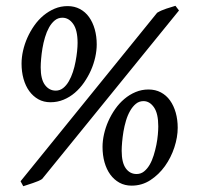

<svg xmlns="http://www.w3.org/2000/svg" viewBox="-20 -624 682 661"><path d="M524.9 -189Q524.9 -233.4 510 -254.6Q495.1 -275.9 474.1 -275.9Q459 -275.9 447.8 -266.6Q436.5 -257.3 428 -242.4Q419.4 -227.5 413.8 -208.7Q408.2 -189.9 405 -170.9Q401.9 -151.9 400.4 -134.5Q398.9 -117.2 398.9 -105Q398.9 -64 413.1 -44.4Q427.2 -24.9 450.2 -24.9Q464.8 -24.9 475.8 -33.7Q486.8 -42.5 495.1 -56.6Q503.4 -70.8 509 -88.9Q514.6 -106.9 518.3 -125.2Q522 -143.6 523.4 -160.2Q524.9 -176.8 524.9 -189ZM247.1 -476.1Q247.1 -520.5 231.9 -541.7Q216.8 -563 194.8 -563Q179.7 -563 168.5 -553.7Q157.2 -544.4 148.9 -529.5Q140.6 -514.6 135 -495.8Q129.4 -477.1 126.2 -458Q123 -439 121.6 -421.6Q120.1 -404.3 120.1 -392.1Q120.1 -351.1 134.8 -331.5Q149.4 -312 171.9 -312Q186 -312 197.3 -320.8Q208.5 -329.6 216.8 -344Q225.1 -358.4 231 -376.2Q236.8 -394 240.2 -412.4Q243.7 -430.7 245.4 -447.3Q247.1 -463.9 247.1 -476.1ZM125 -7.8Q120.1 -4.4 111.6 -0.7Q103 2.9 93.5 6.1Q84 9.3 75 12.2Q65.9 15.1 60.1 17.1L50.8 0L521 -580.1Q534.7 -588.4 552.5 -594.2Q570.3 -600.1 584 -604L596.2 -587.9ZM313 -471.2Q313 -450.2 307.9 -427Q302.7 -403.8 293 -381.8Q283.2 -359.9 269.3 -339.8Q255.4 -319.8 237.8 -304.7Q220.2 -289.6 199 -280.8Q177.7 -272 153.8 -272Q130.4 -272 112.1 -282.2Q93.8 -292.5 80.8 -310.3Q67.9 -328.1 61 -352.5Q54.2 -377 54.2 -404.8Q54.2 -426.3 59.3 -449.2Q64.5 -472.2 74.2 -494.1Q84 -516.1 97.9 -535.9Q111.8 -555.7 129.6 -570.6Q147.5 -585.4 168.2 -594.2Q189 -603 212.9 -603Q236.3 -603 255.1 -593Q273.9 -583 286.6 -565.2Q299.3 -547.4 306.2 -523.2Q313 -499 313 -471.2ZM591.8 -184.1Q591.8 -151.9 580.3 -116.7Q568.8 -81.5 547.9 -52.2Q526.9 -22.9 497.8 -3.9Q468.8 15.1 433.1 15.1Q409.7 15.1 391.1 4.9Q372.6 -5.4 359.6 -23.2Q346.7 -41 339.8 -65.4Q333 -89.8 333 -118.2Q333 -139.2 338.1 -162.1Q343.3 -185.1 353 -207Q362.8 -229 376.7 -248.8Q390.6 -268.6 408.2 -283.4Q425.8 -298.3 446.8 -307.1Q467.8 -315.9 491.2 -315.9Q515.1 -315.9 533.9 -305.9Q552.7 -295.9 565.4 -278.1Q578.1 -260.3 585 -236.1Q591.8 -211.9 591.8 -184.1Z"/></svg>

Font: Akkhara
Style: Italic
Weight: 400
Italic angle: -7°
Designer: J. Victor Gaultney
Version: Version 1.00 June 13, 2006, initial release